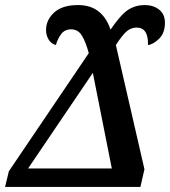

<svg xmlns="http://www.w3.org/2000/svg" viewBox="-42 -739 672 759"><path d="M-22 0H513L529 -70L416 -561Q444 -604 461 -617Q478 -630 498 -630Q545 -630 543 -561Q563 -563 586.5 -585.5Q610 -608 610 -649Q610 -683 587 -701Q564 -719 530 -719Q494 -719 465 -700.5Q436 -682 395 -622Q362 -719 267 -719Q204 -719 172 -689.5Q140 -660 140 -620Q140 -600 150 -583Q160 -566 179 -561Q186 -586 200 -604.5Q214 -623 239 -623Q266 -623 281 -599.5Q296 -576 309 -529L-7 -62ZM69 -73 325 -451 400 -73Z"/></svg>

Font: Noto Serif SemiCondensed Semi
Style: Italic
Weight: 600
Width: 4
Italic angle: -12°
Designer: Monotype Design Team
Foundry: Monotype Imaging Inc.
Version: Version 1.901